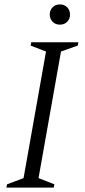

<svg xmlns="http://www.w3.org/2000/svg" viewBox="-20 -852 386 872"><path d="M9 0 12 -15 87 -43 189 -618 119 -645 122 -660H336L333 -645L257 -618L155 -43L227 -15L224 0ZM252 -740Q232 -740 219 -753Q206 -766 206 -786Q206 -806 219 -819Q232 -832 252 -832Q272 -832 285 -819Q298 -806 298 -786Q298 -766 285 -753Q272 -740 252 -740Z"/></svg>

Font: Spectral Light
Style: Italic
Weight: 300
Italic angle: -10°
Designer: Jean-Baptiste Levee
Foundry: Production Type
Version: Version 2.001